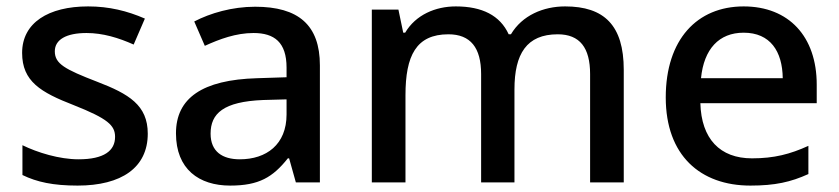

<svg xmlns="http://www.w3.org/2000/svg" viewBox="-20 -569 2617 599"><path d="M441 -152C441 -241 382 -276 283 -314C182 -353 151 -370 151 -409C151 -445 186 -466 250 -466C301 -466 350 -451 397 -430L432 -511C377 -535 320 -549 255 -549C131 -549 49 -498 49 -404C49 -315 107 -281 210 -241C316 -199 339 -178 339 -142C339 -99 305 -72 225 -72C165 -72 97 -93 50 -116V-23C95 -1 146 10 222 10C359 10 441 -46 441 -152Z M776 -548C704 -548 636 -528 586 -502L619 -426C665 -447 716 -466 771 -466C836 -466 874 -437 874 -358V-328L782 -325C611 -320 529 -263 529 -153C529 -41 601 10 698 10C788 10 831 -16 878 -75H882L903 0H978V-365C978 -491 911 -548 776 -548ZM801 -257 874 -259V-212C874 -118 811 -72 728 -72C674 -72 637 -96 637 -152C637 -215 677 -252 801 -257Z M1743 -549C1675 -549 1609 -521 1574 -462H1567C1540 -521 1484 -549 1402 -549C1339 -549 1277 -523 1244 -467H1238L1223 -539H1140V0H1245V-272C1245 -395 1278 -462 1379 -462C1448 -462 1481 -420 1481 -338V0H1585V-290C1585 -401 1623 -462 1720 -462C1789 -462 1821 -420 1821 -338V0H1926V-351C1926 -490 1865 -549 1743 -549Z M2300 -549C2155 -549 2057 -446 2057 -265C2057 -84 2165 10 2321 10C2398 10 2447 -1 2502 -26V-114C2445 -88 2395 -75 2326 -75C2226 -75 2168 -136 2165 -247H2528V-305C2528 -455 2441 -549 2300 -549ZM2300 -467C2383 -467 2421 -409 2422 -325H2167C2176 -416 2223 -467 2300 -467Z"/></svg>

Font: Noto Sans Medefaidrin Medium
Style: Regular
Weight: 500
Designer: Dalton Maag Ltd
Foundry: Dalton Maag Ltd
Version: Version 1.002